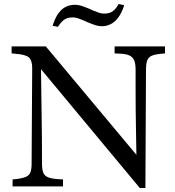

<svg xmlns="http://www.w3.org/2000/svg" viewBox="-20 -932 877 960"><path d="M679 8 185 -586Q186 -530 186.5 -475.5Q187 -421 188 -364.5Q189 -308 189.5 -246Q190 -184 190 -113Q190 -86 196 -69.5Q202 -53 220.5 -45.5Q239 -38 274 -36L295 -35V0H43V-35L64 -37Q95 -41 111 -48.5Q127 -56 132.5 -71.5Q138 -87 138 -113L141 -592Q141 -629 125.5 -644Q110 -659 59 -663L38 -665V-700H209L662 -158Q661 -223 660 -277Q659 -331 658.5 -380.5Q658 -430 658 -479Q658 -528 658 -582Q658 -612 651.5 -629Q645 -646 627.5 -654.5Q610 -663 574 -664L553 -665V-700H805V-665L784 -663Q753 -660 737 -652.5Q721 -645 715.5 -628.5Q710 -612 710 -582L707 8ZM270 -798 243 -803Q256 -845 274 -868Q292 -891 312.5 -899.5Q333 -908 352 -908Q373 -908 391.5 -901.5Q410 -895 422 -890L444 -880Q463 -872 475.5 -868Q488 -864 500 -864Q530 -864 546.5 -878Q563 -892 573 -912L601 -906Q588 -865 569.5 -842Q551 -819 531 -810Q511 -801 492 -801Q471 -801 452.5 -807.5Q434 -814 422 -819L400 -829Q381 -837 368.5 -841Q356 -845 344 -845Q314 -845 297.5 -831Q281 -817 270 -798Z"/></svg>

Font: Hedvig Letters Serif 18pt
Style: Regular
Weight: 400
Designer: Alexander Örn & Tor Weibull
Foundry: Kanon Foundry
Version: Version 1.000